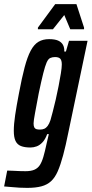

<svg xmlns="http://www.w3.org/2000/svg" viewBox="-57 -708 445 932"><path d="M75 204Q57 204 37 203Q17 202 -1.5 200Q-20 198 -37 197L-22 120Q-9 120 7 121Q23 122 39 122.5Q55 123 67 123Q93 123 109.5 116Q126 109 136 94Q146 79 153.5 53.5Q161 28 169 -10Q172 -22 174.5 -33.5Q177 -45 180 -57H172Q163 -32 149.5 -17.5Q136 -3 121 2.5Q106 8 91 8Q63 8 45 1Q27 -6 18.5 -23.5Q10 -41 10 -73Q10 -105 16.5 -149Q23 -193 35 -255Q49 -330 62.5 -381Q76 -432 92 -462Q108 -492 129.5 -505Q151 -518 181 -518Q209 -518 225 -511Q241 -504 248.5 -490.5Q256 -477 255 -458H263L278 -510H368L275 -66Q262 -1 249.5 45.5Q237 92 223.5 123Q210 154 191 171.5Q172 189 144 196.5Q116 204 75 204ZM137 -79Q149 -79 158 -83Q167 -87 174.5 -97Q182 -107 188 -125Q192 -139 199 -165.5Q206 -192 213.5 -224.5Q221 -257 227.5 -290.5Q234 -324 238.5 -352Q243 -380 243 -395Q243 -415 235.5 -423Q228 -431 210 -431Q197 -431 187 -426.5Q177 -422 169.5 -405Q162 -388 153 -352.5Q144 -317 131 -255Q120 -197 113 -159Q106 -121 106 -109Q106 -96 109.5 -89.5Q113 -83 120 -81Q127 -79 137 -79ZM127 -566V-574L211 -688H314L351 -574V-566H284L255 -635L200 -566Z"/></svg>

Font: Saira UltraCondensed
Style: Bold Italic
Weight: 700
Width: 1
Italic angle: -12°
Designer: Hector Gatti with collaboration of the Omnibus-Type team
Foundry: Omnibus-Type
Version: Version 1.101